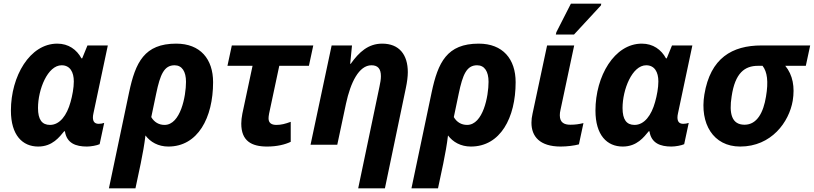

<svg xmlns="http://www.w3.org/2000/svg" viewBox="-20 -796 4476 1056"><path d="M190 10C269 10 307 -43 333 -74H337C347 -8 397 10 458 10C480 10 513 4 528 -3L553 -120C545 -117 533 -115 523 -115C501 -115 491 -127 491 -150C491 -157 492 -164 494 -173L573 -546H461L432 -475H428C402 -523 357 -556 295 -556C144 -556 40 -377 40 -188C40 -52 104 10 190 10ZM255 -109C211 -109 189 -138 189 -202C189 -304 242 -437 319 -437C365 -437 386 -400 386 -348C386 -313 378 -270 368 -235C348 -162 309 -109 255 -109Z M690 -288 579 240H725L754 103C765 49 774 0 780 -51C807 -15 850 10 906 10C1068 10 1152 -148 1152 -344C1152 -471 1082 -556 949 -556C774 -556 725 -453 690 -288ZM885 -109C854 -109 828 -124 812 -152L839 -281C861 -387 883 -437 940 -437C981 -437 1003 -403 1003 -346C1003 -267 973 -109 885 -109Z M1449 10C1503 10 1548 -1 1579 -16V-126C1549 -115 1527 -109 1500 -109C1474 -109 1457 -119 1457 -145C1457 -151 1458 -161 1460 -171L1516 -434H1679L1703 -546H1255L1231 -434H1369L1313 -171C1309 -151 1307 -132 1307 -116C1307 -21 1363 10 1449 10Z M2067 -319 1950 240H2097L2212 -311C2219 -344 2223 -375 2223 -399C2223 -495 2176 -556 2082 -556C2006 -556 1955 -510 1909 -445H1906L1916 -546H1804L1688 0H1835L1883 -226C1908 -342 1954 -437 2023 -437C2058 -437 2075 -418 2075 -377C2075 -361 2072 -341 2067 -319Z M2354 -288 2243 240H2389L2418 103C2429 49 2438 0 2444 -51C2471 -15 2514 10 2570 10C2732 10 2816 -148 2816 -344C2816 -471 2746 -556 2613 -556C2438 -556 2389 -453 2354 -288ZM2549 -109C2518 -109 2492 -124 2476 -152L2503 -281C2525 -387 2547 -437 2604 -437C2645 -437 2667 -403 2667 -346C2667 -267 2637 -109 2549 -109Z M3037 -606H3137L3285 -766L3287 -776H3120L3040 -619ZM3064 10C3098 10 3139 5 3164 -2L3189 -119C3164 -113 3144 -110 3117 -110C3084 -110 3059 -121 3059 -162C3059 -171 3060 -181 3063 -193L3138 -546H2989L2909 -171C2905 -154 2903 -137 2903 -121C2903 -46 2948 10 3064 10Z M3405 10C3484 10 3522 -43 3548 -74H3552C3562 -8 3612 10 3673 10C3695 10 3728 4 3743 -3L3768 -120C3760 -117 3748 -115 3738 -115C3716 -115 3706 -127 3706 -150C3706 -157 3707 -164 3709 -173L3788 -546H3676L3647 -475H3643C3617 -523 3572 -556 3510 -556C3359 -556 3255 -377 3255 -188C3255 -52 3319 10 3405 10ZM3470 -109C3426 -109 3404 -138 3404 -202C3404 -304 3457 -437 3534 -437C3580 -437 3601 -400 3601 -348C3601 -313 3593 -270 3583 -235C3563 -162 3524 -109 3470 -109Z M4051 10C4223 10 4320 -125 4340 -242C4352 -317 4341 -383 4299 -434H4412L4436 -546H4168C4007 -546 3887 -477 3854 -276C3828 -117 3902 10 4051 10ZM4075 -110C4004 -110 3989 -172 4004 -266C4023 -395 4076 -434 4149 -434H4174C4200 -401 4207 -347 4193 -265C4179 -178 4144 -110 4075 -110Z"/></svg>

Font: Noto Sans
Style: Bold Italic
Weight: 700
Italic angle: -12°
Designer: Monotype Design Team
Foundry: Monotype Imaging Inc.
Version: Version 2.013